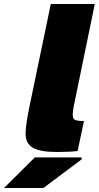

<svg xmlns="http://www.w3.org/2000/svg" viewBox="-110 -750 494 960"><path d="M259 -220Q249 -169 258 -156.5Q267 -144 310 -145L278 5Q241 10 176 10Q90 10 54 -11.5Q18 -33 18 -81Q18 -123 36 -211L144 -730H364ZM-90 190 64 37H298V47L107 190Z"/></svg>

Font: Nacelle Black
Style: Italic
Weight: 900
Italic angle: -12°
Designer: Sora Sagano
Foundry: Sora Sagano
Version: Version 1.000;FEAKit 1.0